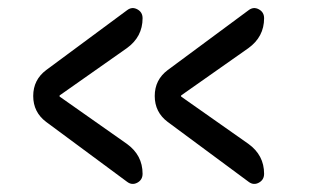

<svg xmlns="http://www.w3.org/2000/svg" viewBox="-20 -527 764 474"><path d="M394 -226Q362 -250 362 -290Q362 -330 394 -354L594 -502Q606 -511 619 -504Q632 -497 632 -482Q632 -436 593 -408L428 -292Q427 -292 427 -290Q427 -288 428 -288L593 -172Q632 -144 632 -98Q632 -83 619 -76Q606 -69 594 -78ZM293 -408 128 -292Q127 -292 127 -290Q127 -288 128 -288L293 -172Q332 -144 332 -98Q332 -83 319 -76Q306 -69 294 -78L94 -226Q62 -250 62 -290Q62 -330 94 -354L294 -502Q306 -511 319 -504Q332 -497 332 -482Q332 -436 293 -408Z"/></svg>

Font: Rounded Mplus 1c Medium
Style: Regular
Weight: 500
Version: Version 1.059.20150529